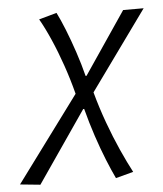

<svg xmlns="http://www.w3.org/2000/svg" viewBox="-137 -542 662 778"><g transform="rotate(-5 194.5 -153.0)"><path d="M-4 190.5 -86.2 182.3 170.2 -164.2Q155 -223.5 135 -281.2Q115.1 -338.9 93 -389.3Q71 -439.6 49.4 -477.3L121.7 -497.4Q135.9 -469.4 153.5 -425.6Q171 -381.9 187.9 -331.3Q204.8 -280.8 216.9 -232.7H220.6L391.7 -485.4H475.1L243 -163.5Q260.3 -99.9 282.9 -37.9Q305.5 24.1 329.7 77.9Q353.9 131.6 375 171.4L303.4 190.5Q288.3 159.1 269.5 112.9Q250.7 66.6 232.5 11.8Q214.3 -42.9 199.5 -99.9H195.5Z"/></g></svg>

Font: Source Sans 3 VF
Style: Italic
Weight: 200
Italic angle: -11°
Designer: Paul D. Hunt
Foundry: Adobe Systems Incorporated
Version: Version 3.042;hotconv 1.0.118;makeotfexe 2.5.65603